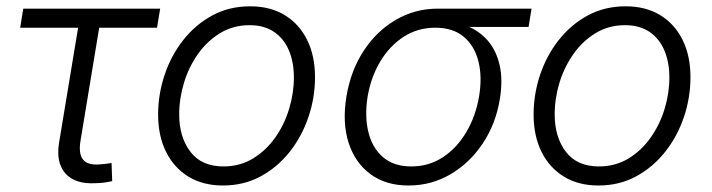

<svg xmlns="http://www.w3.org/2000/svg" viewBox="-20 -568 2225 600"><path d="M279.8 4.4Q215.3 8.3 184.8 -25.6Q154.3 -59.6 164.6 -122.1L224.1 -481.4H43L52.7 -541H480.5L470.7 -481.4H290L231.4 -127Q225.1 -87.9 239.3 -69.6Q253.4 -51.3 291 -54.2Q298.3 -54.7 308.8 -55.9Q319.3 -57.1 328.6 -58.6L330.6 -2Q319.8 0.5 306.6 2.4Q293.5 4.4 279.8 4.4Z M676.8 11.7Q614.3 11.7 568.8 -16.1Q523.4 -43.9 498.8 -93.8Q474.1 -143.6 474.1 -210Q474.1 -273.4 494.4 -334Q514.6 -394.5 552.7 -442.9Q590.8 -491.2 643.6 -519.8Q696.3 -548.3 761.7 -548.3Q824.2 -548.3 869.6 -520.8Q915 -493.2 939.7 -443.4Q964.4 -393.6 964.4 -327.1Q964.4 -262.7 943.8 -202.1Q923.3 -141.6 885.3 -93.5Q847.2 -45.4 794.4 -16.8Q741.7 11.7 676.8 11.7ZM678.2 -47.9Q730 -47.9 770.8 -72.8Q811.5 -97.7 840.1 -138.2Q868.7 -178.7 883.5 -227.8Q898.4 -276.9 898.4 -325.7Q898.4 -373 883.1 -409.9Q867.7 -446.8 836.9 -468Q806.2 -489.3 759.8 -489.3Q709 -489.3 668.5 -464.8Q627.9 -440.4 599.1 -399.9Q570.3 -359.4 555.2 -310.1Q540 -260.7 540 -210.4Q540 -139.6 575 -93.8Q609.9 -47.9 678.2 -47.9Z M1256.8 11.7Q1185.5 11.7 1137.5 -23.9Q1089.4 -59.6 1069.3 -122.1Q1049.3 -184.6 1062.5 -266.1Q1076.2 -348.1 1116.9 -409.9Q1157.7 -471.7 1217.5 -506.3Q1277.3 -541 1348.1 -541H1641.1L1631.8 -483.9H1405.3L1340.3 -481.4Q1285.2 -481.4 1241.2 -452.9Q1197.3 -424.3 1168.2 -375.7Q1139.2 -327.1 1128.9 -266.6Q1119.1 -206.1 1130.9 -156.5Q1142.6 -106.9 1176.3 -77.4Q1210 -47.9 1265.1 -47.9Q1320.8 -47.9 1364.7 -77.1Q1408.7 -106.4 1437.7 -156Q1466.8 -205.6 1477.1 -266.6Q1487.3 -327.6 1475.1 -376.2Q1462.9 -424.8 1429.2 -453.1Q1395.5 -481.4 1340.3 -481.4L1342.3 -504.4Q1394.5 -504.4 1436 -488.3Q1477.5 -472.2 1504.4 -440.9Q1531.2 -409.7 1541.5 -363.8Q1551.8 -317.9 1542 -258.3Q1529.3 -180.7 1488.5 -119.6Q1447.8 -58.6 1387.7 -23.4Q1327.6 11.7 1256.8 11.7Z M1850.1 11.7Q1787.6 11.7 1742.2 -16.1Q1696.8 -43.9 1672.1 -93.8Q1647.5 -143.6 1647.5 -210Q1647.5 -273.4 1667.7 -334Q1688 -394.5 1726.1 -442.9Q1764.2 -491.2 1816.9 -519.8Q1869.6 -548.3 1935.1 -548.3Q1997.6 -548.3 2043 -520.8Q2088.4 -493.2 2113 -443.4Q2137.7 -393.6 2137.7 -327.1Q2137.7 -262.7 2117.2 -202.1Q2096.7 -141.6 2058.6 -93.5Q2020.5 -45.4 1967.8 -16.8Q1915 11.7 1850.1 11.7ZM1851.6 -47.9Q1903.3 -47.9 1944.1 -72.8Q1984.9 -97.7 2013.4 -138.2Q2042 -178.7 2056.9 -227.8Q2071.8 -276.9 2071.8 -325.7Q2071.8 -373 2056.4 -409.9Q2041 -446.8 2010.3 -468Q1979.5 -489.3 1933.1 -489.3Q1882.3 -489.3 1841.8 -464.8Q1801.3 -440.4 1772.5 -399.9Q1743.7 -359.4 1728.5 -310.1Q1713.4 -260.7 1713.4 -210.4Q1713.4 -139.6 1748.3 -93.8Q1783.2 -47.9 1851.6 -47.9Z"/></svg>

Font: Inter 17pt Light
Style: Italic
Weight: 300
Italic angle: -9.3988°
Version: Version 4.001;git-66647c0bb